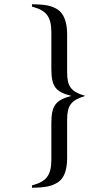

<svg xmlns="http://www.w3.org/2000/svg" viewBox="-20 -700 520 901"><path d="M295 -540C295 -596 279 -637 251 -655C223 -673 197 -679 130 -680V-669C199 -651 221 -621 221 -546V-378C221 -294 240 -269 315 -250C240 -230 221 -204 221 -121V47C221 122 199 152 130 170V181C196 180 222 174 251 156C280 138 295 99 295 42V-136C295 -206 313 -229 380 -250C313 -270 295 -293 295 -363Z"/></svg>

Font: XITS Math
Style: Regular
Weight: 400
Designer: MicroPress Inc., with final additions and corrections provided by Coen Hoffman, Elsevier (retired)
Version: Version 1.108